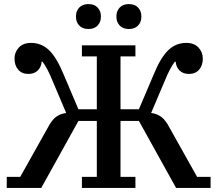

<svg xmlns="http://www.w3.org/2000/svg" viewBox="-20 -920 1064 940"><path d="M13 -54H79L213 -293Q233 -332 254 -347.5Q275 -363 304 -367L237 -525Q211 -589 188 -618H184Q182 -592 165 -575Q148 -558 119 -558Q87 -558 69 -579Q51 -600 51 -633Q51 -664 72 -687Q93 -710 132 -710Q183 -710 220.5 -674Q258 -638 293 -552L364 -385H454V-644H381V-698H643V-644H570V-385H660L731 -552Q766 -638 803.5 -674Q841 -710 892 -710Q931 -710 952 -687Q973 -664 973 -633Q973 -600 955 -579Q937 -558 905 -558Q876 -558 859 -575Q842 -592 840 -618H836Q813 -589 787 -525L720 -367Q749 -363 770 -347.5Q791 -332 811 -293L945 -54H1011V0H842L660 -328H570V-54H643V0H381V-54H454V-328H364L182 0H13ZM413 -778Q384 -778 368 -795Q352 -812 352 -837V-841Q352 -866 368 -883Q384 -900 413 -900Q442 -900 458 -883Q474 -866 474 -841V-837Q474 -812 458 -795Q442 -778 413 -778ZM611 -778Q582 -778 566 -795Q550 -812 550 -837V-841Q550 -866 566 -883Q582 -900 611 -900Q640 -900 656 -883Q672 -866 672 -841V-837Q672 -812 656 -795Q640 -778 611 -778Z"/></svg>

Font: IBM Plex Serif Medm
Style: Regular
Weight: 500
Designer: Mike Abbink, Paul van der Laan, Pieter van Rosmalen
Foundry: Bold Monday
Version: Version 3.001